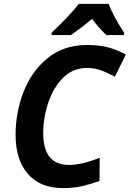

<svg xmlns="http://www.w3.org/2000/svg" viewBox="-20 -956 666 986"><path d="M60 -264Q60 -377 100.5 -483Q141 -589 224 -657Q307 -725 428 -725Q488 -725 534 -713Q580 -701 626 -676L570 -562Q529 -584 497 -595.5Q465 -607 427 -607Q354 -607 303.5 -556Q253 -505 227.5 -427.5Q202 -350 202 -272Q202 -109 334 -109Q401 -109 492 -146L491 -27Q448 -11 403 -0.5Q358 10 305 10Q186 10 123 -63Q60 -136 60 -264ZM245 -788Q278 -819 319.5 -862Q361 -905 385 -936H538Q560 -876 617 -788V-776H526Q484 -816 453 -859Q410 -822 344 -776H245Z"/></svg>

Font: Noto Sans Display
Style: Bold Italic
Weight: 700
Italic angle: -12°
Designer: Monotype Design team
Foundry: Monotype Imaging Inc.
Version: Version 1.000